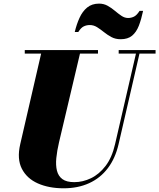

<svg xmlns="http://www.w3.org/2000/svg" viewBox="-20 -1027 880 1062"><path d="M332 14.5Q250.5 14.5 189.5 -12.5Q128.5 -39.5 100.8 -93.8Q73 -148 92 -230L212 -750H427L306.5 -240Q295.5 -193 291.5 -153Q287.5 -113 295 -83Q302.5 -53 325.2 -36.2Q348 -19.5 391 -19.5Q438 -19.5 483.2 -41.2Q528.5 -63 564 -109.2Q599.5 -155.5 616.5 -230L736.5 -750H756L636 -230Q618 -151.5 576.5 -96.8Q535 -42 473 -13.8Q411 14.5 332 14.5ZM117 -730.5V-750H522V-730.5ZM636.5 -730.5V-750H840.5V-730.5ZM647.5 -810Q618.5 -810 596.2 -822Q574 -834 554.8 -849.5Q535.5 -865 516.8 -876.8Q498 -888.5 476.5 -888.5Q459 -888.5 443.5 -881.2Q428 -874 413 -850H393.5Q403.5 -892.5 419.8 -928.2Q436 -964 462.2 -985.5Q488.5 -1007 528 -1007Q554 -1007 575.5 -995Q597 -983 615.5 -967.2Q634 -951.5 651.8 -939.5Q669.5 -927.5 688.5 -927.5Q706 -927.5 721.5 -935.2Q737 -943 752 -967H771.5Q761.5 -919.5 747.8 -884.2Q734 -849 710.5 -829.5Q687 -810 647.5 -810Z"/></svg>

Font: Bodoni Moda 11pt Black
Style: Italic
Weight: 900
Italic angle: -13°
Designer: Owen Earl
Foundry: indestructible type
Version: Version 2.004